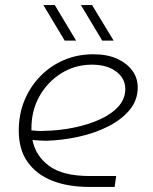

<svg xmlns="http://www.w3.org/2000/svg" viewBox="-20 -737 602 757"><path d="M331 0Q248 0 186 -24.5Q124 -49 89 -98Q54 -147 54 -222Q54 -286 76 -340Q98 -394 138 -435.5Q178 -477 231.5 -500Q285 -523 348 -523Q403 -523 441.5 -505.5Q480 -488 501.5 -459Q523 -430 523 -392Q523 -342 491 -303.5Q459 -265 406.5 -238.5Q354 -212 290.5 -198Q227 -184 163 -182Q149 -182 135 -183Q121 -184 108 -185Q120 -123 173.5 -83Q227 -43 334 -43H438L432 0ZM104 -223Q115 -222 127.5 -221Q140 -220 152 -221Q214 -222 272 -234Q330 -246 375.5 -267Q421 -288 447.5 -318Q474 -348 474 -386Q474 -428 438 -455Q402 -482 342 -482Q276 -482 221.5 -448Q167 -414 135 -356.5Q103 -299 104 -227Q104 -226 104 -225.5Q104 -225 104 -223ZM383 -577 299 -717H343L428 -577ZM235 -577 151 -717H196L280 -577Z"/></svg>

Font: MuseoModerno ExtraLight
Style: Italic
Weight: 250
Italic angle: -9°
Designer: Pablo Cosgaya, Héctor Gatti, Marcela Romero, and the Authors of The MuseoModerno Project.
Foundry: Omnibus-Type Team
Version: Version 1.003